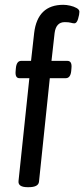

<svg xmlns="http://www.w3.org/2000/svg" viewBox="-20 -776 350 798"><path d="M95 2Q54 2 57 -24L102 -451H61Q42 -451 45 -481L46 -493Q49 -523 68 -523H109L122 -639Q136 -756 243 -756Q256 -756 271.5 -752.5Q287 -749 298.5 -742.5Q310 -736 310 -727Q310 -716 304.5 -697.5Q299 -679 289 -679Q283 -679 274.5 -681.5Q266 -684 249 -684Q213 -684 207 -639L194 -523H260Q280 -523 277 -493L276 -481Q273 -451 253 -451H187L142 -20Q139 2 99 2Z"/></svg>

Font: Asap Condensed Condensed Regular
Style: Italic
Weight: 400
Width: 3
Italic angle: -6°
Designer: Pablo Cosgaya
Foundry: Omnibus-Type
Version: Version 3.001; ttfautohint (v1.8.4.7-5d5b)